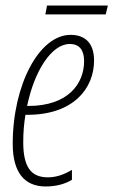

<svg xmlns="http://www.w3.org/2000/svg" viewBox="-20 -664 410 694"><path d="M144 -612H362L370 -644H150ZM145 10C185 10 217 0 240 -14V-50C213 -34 185 -23 153 -23C91 -23 64 -62 64 -150C64 -187 67 -219 72 -249H79C247 -249 320 -346 320 -445C320 -510 286 -538 235 -538C122 -538 26 -358 26 -144C26 -40 69 10 145 10ZM82 -281H78C104 -407 166 -505 232 -505C268 -505 284 -482 284 -443C284 -363 228 -281 82 -281Z"/></svg>

Font: Noto Sans ExtraCondensed ExtraLight
Style: Italic
Weight: 200
Width: 2
Italic angle: -12°
Designer: Monotype Design Team
Foundry: Monotype Imaging Inc.
Version: Version 2.013